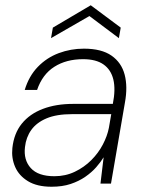

<svg xmlns="http://www.w3.org/2000/svg" viewBox="-20 -698 557 730"><path d="M176 12Q121 12 86.5 -9Q52 -30 37.5 -63.5Q23 -97 27 -135Q33 -191 63 -228Q93 -265 143 -284Q193 -303 258 -303H409Q420 -358 411 -395.5Q402 -433 373.5 -453Q345 -473 296 -473Q232 -473 186.5 -444Q141 -415 121 -356H74Q90 -409 124 -444Q158 -479 203.5 -496Q249 -513 299 -513Q366 -513 404 -486.5Q442 -460 454 -414Q466 -368 455 -308L402 0H362L374 -100Q363 -82 346 -62.5Q329 -43 304.5 -26Q280 -9 248.5 1.5Q217 12 176 12ZM187 -28Q229 -28 264.5 -45Q300 -62 327 -89Q354 -116 371 -148.5Q388 -181 394 -212L403 -264H254Q195 -264 157 -248Q119 -232 99 -204Q79 -176 75 -139Q69 -90 97 -59Q125 -28 187 -28ZM174 -553 181 -593 325 -678 439 -593 432 -553 320 -637Z"/></svg>

Font: DM Sans 17pt ExtraLight
Style: Italic
Weight: 250
Italic angle: -10°
Version: Version 4.004;gftools[0.9.30]